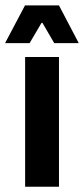

<svg xmlns="http://www.w3.org/2000/svg" viewBox="-38 -706 317 726"><path d="M57 0V-490.5H185V0ZM56.5 -685.5H185L259 -544.5V-543H167L122.5 -619.5H119L74 -543H-18V-544.5Z"/></svg>

Font: Anek Telugu SemiBold
Style: Regular
Weight: 600
Designer: Omkar Bhoir (Telugu), Yesha Goshar (Latin)
Foundry: Ek Type
Version: Version 1.003